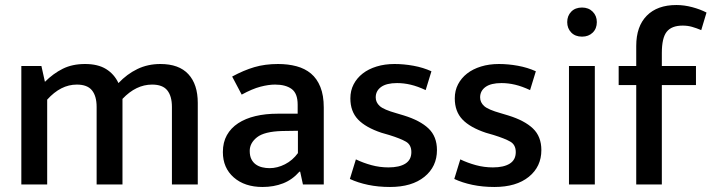

<svg xmlns="http://www.w3.org/2000/svg" viewBox="-20 -735 2835 765"><path d="M168 0H65V-472H145L159 -409Q192 -442 230 -461Q268 -480 319 -480Q370 -480 402.5 -460Q435 -440 452 -404Q486 -440 527.5 -460Q569 -480 619 -480Q693 -480 730.5 -439.5Q768 -399 768 -325V0H665V-309Q665 -352 646.5 -375Q628 -398 586 -398Q522 -398 468 -341V0H365V-309Q365 -352 346.5 -375Q328 -398 286 -398Q222 -398 168 -338Z M905 -430Q951 -455 993.5 -467.5Q1036 -480 1088 -480Q1128 -480 1161.5 -471Q1195 -462 1219 -442Q1243 -422 1256.5 -388.5Q1270 -355 1270 -307V0H1187L1176 -51H1173Q1145 -19 1108 -4.5Q1071 10 1026 10Q955 10 911.5 -28Q868 -66 868 -129Q868 -168 884 -196.5Q900 -225 929 -244Q958 -263 998 -272.5Q1038 -282 1086 -282H1166V-318Q1166 -363 1142 -380.5Q1118 -398 1076 -398Q1050 -398 1017.5 -389.5Q985 -381 943 -358ZM1167 -214 1104 -213Q1033 -211 1004 -188Q975 -165 975 -134Q975 -114 981.5 -101Q988 -88 999 -80Q1010 -72 1024.5 -68.5Q1039 -65 1054 -65Q1085 -65 1115.5 -80.5Q1146 -96 1167 -125Z M1676 -376Q1644 -391 1616.5 -397.5Q1589 -404 1562 -404Q1520 -404 1498.5 -388.5Q1477 -373 1477 -347Q1477 -327 1493 -312.5Q1509 -298 1559 -284L1589 -275Q1654 -255 1687.5 -223Q1721 -191 1721 -137Q1721 -71 1671 -30.5Q1621 10 1534 10Q1487 10 1446.5 1.5Q1406 -7 1374 -22L1398 -100Q1427 -86 1460 -77Q1493 -68 1528 -68Q1571 -68 1595 -83Q1619 -98 1619 -129Q1619 -158 1597.5 -170.5Q1576 -183 1531 -197L1500 -206Q1437 -227 1406.5 -259Q1376 -291 1376 -343Q1376 -374 1389 -399Q1402 -424 1425 -442Q1448 -460 1480.5 -470Q1513 -480 1552 -480Q1589 -480 1627.5 -473Q1666 -466 1699 -451Z M2092 -376Q2060 -391 2032.5 -397.5Q2005 -404 1978 -404Q1936 -404 1914.5 -388.5Q1893 -373 1893 -347Q1893 -327 1909 -312.5Q1925 -298 1975 -284L2005 -275Q2070 -255 2103.5 -223Q2137 -191 2137 -137Q2137 -71 2087 -30.5Q2037 10 1950 10Q1903 10 1862.5 1.5Q1822 -7 1790 -22L1814 -100Q1843 -86 1876 -77Q1909 -68 1944 -68Q1987 -68 2011 -83Q2035 -98 2035 -129Q2035 -158 2013.5 -170.5Q1992 -183 1947 -197L1916 -206Q1853 -227 1822.5 -259Q1792 -291 1792 -343Q1792 -374 1805 -399Q1818 -424 1841 -442Q1864 -460 1896.5 -470Q1929 -480 1968 -480Q2005 -480 2043.5 -473Q2082 -466 2115 -451Z M2247 0V-472H2350V0ZM2299 -589Q2272 -589 2256 -605.5Q2240 -622 2240 -647Q2240 -672 2256 -688.5Q2272 -705 2299 -705Q2325 -705 2341.5 -688.5Q2358 -672 2358 -647Q2358 -621 2341.5 -605Q2325 -589 2299 -589Z M2675 -715Q2706 -715 2738 -706.5Q2770 -698 2795 -685L2774 -615Q2755 -623 2737.5 -628Q2720 -633 2700 -633Q2656 -633 2636.5 -608.5Q2617 -584 2617 -524V-472H2753V-396H2617V0H2515V-396H2445V-472H2515V-552Q2515 -630 2557 -672.5Q2599 -715 2675 -715Z"/></svg>

Font: Mukta Mahee Medium
Style: Regular
Weight: 500
Designer: Shuchita Grover, Noopur Datye, Girish Dalvi, Yashodeep Gholap
Foundry: Ek Type
Version: Version 2.538;PS 1.000;hotconv 16.6.51;makeotf.lib2.5.65220;